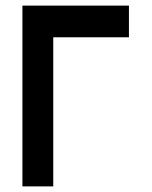

<svg xmlns="http://www.w3.org/2000/svg" viewBox="-20 -653 541 685"><path d="M60 12V-633H440V-520H170V12Z"/></svg>

Font: Pixelify Sans Medium
Style: Regular
Weight: 500
Designer: Stefie Justprince
Foundry: Typecalism Foundryline
Version: Version 1.000;February 13, 2025;FontCreator 15.0.0.3015 64-b